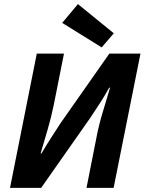

<svg xmlns="http://www.w3.org/2000/svg" viewBox="-20 -912 702 932"><path d="M28.6 0 158.6 -651.8H290.6L240.7 -401.5Q229.2 -344.8 211 -282.2Q192.8 -219.5 177.1 -167H181.1Q205.4 -208.2 227.8 -242.8Q250.2 -277.4 273.1 -313L510.8 -651.8H661.9L531.5 0H399.9L449.4 -250.3Q460.4 -308 479.4 -369.8Q498.3 -431.6 514.3 -486.6H510.3Q487 -444.5 464.2 -409.9Q441.3 -375.4 417.4 -338.8L179.8 0ZM473.6 -682 281.9 -800.9 358.3 -892.1 532.4 -750.4Z"/></svg>

Font: Source Sans Variable
Style: Italic
Weight: 200
Italic angle: -11°
Designer: Paul D. Hunt
Foundry: Adobe Systems Incorporated
Version: Version 3.006;hotconv 1.0.111;makeotfexe 2.5.65597